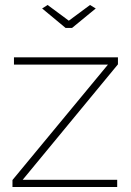

<svg xmlns="http://www.w3.org/2000/svg" viewBox="-20 -750 524 770"><path d="M149 -716 171 -730 256 -667 341 -730 364 -716 269 -638H243ZM30 0V-28L413 -491H36V-520H453V-492L71 -29H450V0Z"/></svg>

Font: Raleway
Style: ExtraLight
Weight: 200
Designer: Matt McInerney, Pablo Impallari, Rodrigo Fuenzalida
Foundry: Matt McInerney, Pablo Impallari, Rodrigo Fuenzalida
Version: Version 2.001